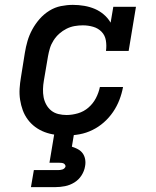

<svg xmlns="http://www.w3.org/2000/svg" viewBox="-20 -548 640 788"><path d="M253 8Q230 8 207 5Q184 2 163 -6Q142 -14 124.5 -27Q107 -40 94 -57.5Q81 -75 73.5 -95.5Q66 -116 62.5 -138.5Q59 -161 60.5 -184.5Q62 -208 66 -231L82 -331Q86 -356 93 -380Q100 -404 112.5 -427Q125 -450 142.5 -470Q160 -490 182.5 -504Q205 -518 230 -523Q255 -528 279 -528Q303 -528 326 -524Q349 -520 369 -511.5Q389 -503 406 -488.5Q423 -474 434 -455L445 -520H538L508 -339H415Q418 -361 414.5 -382Q411 -403 397 -417.5Q383 -432 362.5 -438Q342 -444 320 -444Q303 -444 286 -441Q269 -438 253 -430Q237 -422 223.5 -410Q210 -398 200 -382.5Q190 -367 185 -350.5Q180 -334 177 -317L160 -217Q157 -200 156.5 -182.5Q156 -165 159 -149Q162 -133 170 -118.5Q178 -104 190.5 -94Q203 -84 219.5 -80Q236 -76 253 -76Q276 -76 300 -83Q324 -90 343 -106.5Q362 -123 373.5 -145Q385 -167 390 -191H485Q480 -164 470 -138Q460 -112 444 -88.5Q428 -65 406.5 -46Q385 -27 359.5 -14.5Q334 -2 307 3Q280 8 253 8ZM107 220 119 150H219Q223 150 227.5 149.5Q232 149 236.5 147.5Q241 146 244.5 142.5Q248 139 249 135Q249 131 246.5 127.5Q244 124 240.5 122.5Q237 121 232.5 120.5Q228 120 224 120H183L203 0H284L275 54Q288 58 300 64.5Q312 71 319.5 81.5Q327 92 329.5 106Q332 120 329 135Q326 154 314.5 172Q303 190 285 201Q267 212 247 216Q227 220 207 220Z"/></svg>

Font: Iosevka Etoile Medium Oblique
Style: Regular
Weight: 500
Italic angle: -9°
Designer: Belleve Invis
Foundry: Belleve Invis
Version: Version 15.5.2; ttfautohint (v1.8.4)